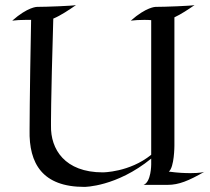

<svg xmlns="http://www.w3.org/2000/svg" viewBox="-20 -725 822 753"><path d="M278 -705C265 -702 162 -698 125 -698C125 -698 89 -698 28 -644C43 -646 62 -647 80 -647H102C96 -343 96 -215 96 -215C93 -83 147 8 311 8C311 8 437 8 573 -103V-80C573 -80 573 -11 543 0H638C681 0 720 -16 781 -51C779 -50 764 -46 727 -46C706 -46 678 -47 642 -52C664 -69 664 -154 664 -154V-657C690 -669 720 -689 743 -705C730 -702 627 -698 590 -698C590 -698 554 -698 493 -644C508 -646 527 -647 545 -647C554 -647 564 -647 573 -646V-118C488 -49 383 -49 383 -49C234 -49 178 -140 180 -232C180 -232 179 -319 189 -652C218 -664 252 -687 278 -705ZM782 -52C781 -52 781 -51 781 -51Z"/></svg>

Font: Quintessential
Style: Regular
Weight: 400
Designer: Astigmatic (AOETI)
Foundry: Astigmatic (AOETI)
Version: Version 1.000